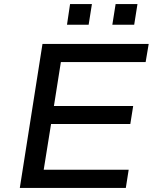

<svg xmlns="http://www.w3.org/2000/svg" viewBox="-20 -920 758 940"><path d="M77 0 188 -705H708L693 -616H278L244 -401H632L618 -313H230L194 -89H610L596 0ZM530 -799 546 -900H653L637 -799ZM308 -799 323 -900H430L414 -799Z"/></svg>

Font: Nunito Sans 7pt SemiExpanded Medium
Style: Italic
Weight: 500
Width: 6
Italic angle: -9°
Designer: Vernon Adams
Foundry: Vernon Adams
Version: Version 3.101;gftools[0.9.27]